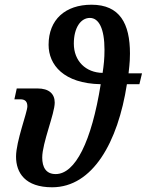

<svg xmlns="http://www.w3.org/2000/svg" viewBox="-20 -784 622 814"><path d="M201 10C373 10 480 -181 518 -427H571L582 -473H525C526 -488 531 -514 531 -557C531 -684 488 -764 368 -764C257 -764 186 -701 186 -594C186 -509 250 -430 407 -427C368 -183 299 -46 216 -46C175 -46 159 -75 159 -116C159 -178 212 -302 212 -349C212 -386 188 -409 139 -409H51L41 -363H66C88 -363 96 -352 96 -333C96 -308 48 -185 48 -120C48 -51 87 10 201 10ZM415 -475C344 -476 293 -525 293 -599C293 -666 322 -708 361 -708C399 -708 423 -663 423 -573C423 -534 420 -509 415 -475Z"/></svg>

Font: Noto Serif Condensed Semi
Style: Italic
Weight: 600
Width: 3
Italic angle: -12°
Designer: Monotype Design Team
Foundry: Monotype Imaging Inc.
Version: Version 1.901